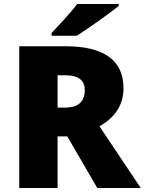

<svg xmlns="http://www.w3.org/2000/svg" viewBox="-20 -947 729 967"><path d="M578 -917V-927H369C336 -882 274 -818 240 -781V-767H367C421 -801 531 -879 578 -917ZM311 -714H77V0H270V-260H319L470 0H689L481 -311C556 -353 602 -416 602 -503C602 -642 505 -714 311 -714ZM308 -568C378 -568 407 -540 407 -494C407 -427 365 -405 306 -405H270V-568Z"/></svg>

Font: Noto Sans Myanmar UI Black
Style: Regular
Weight: 900
Designer: Monotype Design Team
Foundry: Monotype Imaging Inc.
Version: Version 2.103